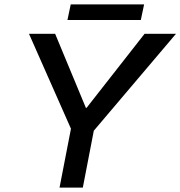

<svg xmlns="http://www.w3.org/2000/svg" viewBox="-20 -854 821 874"><path d="M251 0 303 -268 112 -700H231L371 -363H374L638 -700H781L407 -259L357 0ZM287 -763 302 -834H636L621 -763Z"/></svg>

Font: REM
Style: Italic
Weight: 400
Italic angle: -11°
Designer: Octavio Pardo
Foundry: Ashler Design
Version: Version 1.005;gftools[0.9.28]